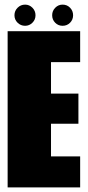

<svg xmlns="http://www.w3.org/2000/svg" viewBox="-20 -810 380 830"><path d="M13 0H326.5V-134H200.5V-275H319V-405.5H200.5V-541.5H326.5V-675H13ZM88.5 -698.5Q107 -698.5 120.2 -711.8Q133.5 -725 133.5 -744Q133.5 -763 120.2 -776.5Q107 -790 88.5 -790Q69.5 -790 56 -776.5Q42.5 -763 42.5 -744Q42.5 -725 56 -711.8Q69.5 -698.5 88.5 -698.5ZM250.5 -698.5Q270 -698.5 283 -711.8Q296 -725 296 -744Q296 -763 283 -776.5Q270 -790 250.5 -790Q232 -790 218.8 -776.5Q205.5 -763 205.5 -744Q205.5 -725 218.5 -711.8Q231.5 -698.5 250.5 -698.5Z"/></svg>

Font: Anybody ExtraCondensed Black
Style: Regular
Weight: 900
Width: 2
Version: Version 1.113;gftools[0.9.25]